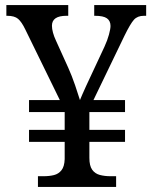

<svg xmlns="http://www.w3.org/2000/svg" viewBox="-20 -734 599 754"><path d="M129 0V-42H152Q174 -42 192 -46.5Q210 -51 221.5 -65.5Q233 -80 234 -109V-177H94V-224H234V-294H94V-341H215L79 -619Q65 -648 51 -660Q37 -672 8 -672H5V-714H248V-672H241Q184 -672 184 -633Q184 -621 188 -606Q192 -591 200 -574L248 -468Q262 -437 275 -399Q288 -361 294 -341Q297 -348 303.5 -363.5Q310 -379 318.5 -397Q327 -415 333 -428L390 -550Q402 -576 408 -598.5Q414 -621 414 -632Q414 -652 400 -662Q386 -672 353 -672H350V-714H554V-672H545Q520 -672 506 -656.5Q492 -641 469 -594L347 -341H471V-294H331V-224H471V-177H331V-114Q331 -83 342 -67.5Q353 -52 372 -47Q391 -42 413 -42H436V0Z"/></svg>

Font: Noto Serif Khojki
Style: Regular
Weight: 400
Designer: Juan Bruce
Version: Version 2.002